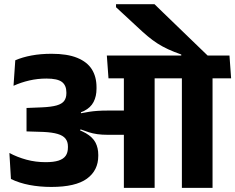

<svg xmlns="http://www.w3.org/2000/svg" viewBox="-20 -910 1140 930"><path d="M542 -889.5V-875L643 -781.5Q671 -755 694.8 -735Q718.5 -715 742.8 -699.5Q767 -684 794.8 -671.2Q822.5 -658.5 858 -646V-618H992.5V-634.5Q977.5 -649 951.2 -674.2Q925 -699.5 893.2 -730.2Q861.5 -761 829.5 -791.8Q797.5 -822.5 771 -848.2Q744.5 -874 728.5 -889.5ZM1009.5 0V-568H861V0ZM1099.5 -530.5 1091.5 -641H771L779.5 -530.5ZM818.5 -530.5 810.5 -641H497.5L505.5 -530.5ZM580 0H729V-570H580ZM25.5 -169 33 -43Q73 -23.5 122.8 -14Q172.5 -4.5 229 -4.5Q346 -4.5 401 -44.5Q456 -84.5 456 -155V-160Q456 -193.5 442.5 -219.5Q429 -245.5 395.5 -265Q362 -284.5 301.5 -299L299.5 -353.5Q354 -356 386.5 -372.2Q419 -388.5 433.2 -416Q447.5 -443.5 447.5 -480.5V-487.5Q447.5 -538 425 -574Q402.5 -610 354.2 -629.8Q306 -649.5 230 -649.5Q176.5 -649.5 132.5 -641.2Q88.5 -633 54 -618L45.5 -494.5Q82 -511 122 -520.2Q162 -529.5 205 -529.5Q258.5 -529.5 280 -513Q301.5 -496.5 301.5 -462.5V-458Q301.5 -436 291 -421.5Q280.5 -407 254.8 -399.5Q229 -392 182.5 -390L108.5 -387V-273.5L189.5 -271Q233 -269 259.2 -261.2Q285.5 -253.5 297.2 -238.5Q309 -223.5 309 -201V-195.5Q309 -171 298.2 -155.5Q287.5 -140 263.8 -132.2Q240 -124.5 201 -124.5Q152.5 -124.5 108.2 -136.5Q64 -148.5 25.5 -169ZM293.5 -363.5V-288L366 -272L370 -283.5Q391 -275.5 410 -269.5Q429 -263.5 451.2 -260.2Q473.5 -257 503.5 -257H632V-374.5H501.5Q474.5 -374.5 452.8 -373Q431 -371.5 411.8 -368.5Q392.5 -365.5 372.5 -361.5L371.5 -369.5Z"/></svg>

Font: Anek Devanagari Medium
Style: Bold
Weight: 700
Version: Version 1.003